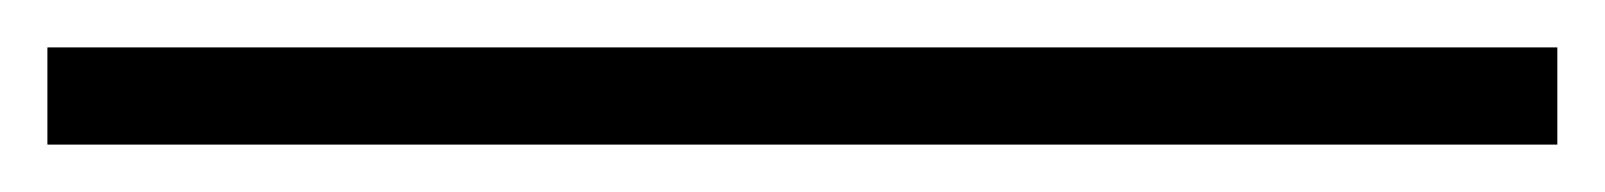

<svg xmlns="http://www.w3.org/2000/svg" viewBox="-20 71 677 81"><path d="M637 91V132H0V91Z"/></svg>

Font: Yrsa Light
Style: Regular
Weight: 300
Designer: Anna Giedrys (Yrsa+Rasa design), David Brezina (Yrsa art-direction, Rasa art-direction, design)
Foundry: Rosetta Type Foundry
Version: Version 2.004